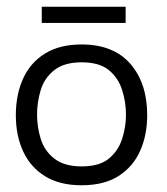

<svg xmlns="http://www.w3.org/2000/svg" viewBox="-20 -540 497 570"><path d="M222 10Q157 10 113.5 -17Q70 -44 48.5 -91Q27 -138 27 -198Q27 -259 48.5 -306.5Q70 -354 113.5 -381Q157 -408 222 -408Q317 -408 367 -350.5Q417 -293 417 -198Q417 -139 396 -92Q375 -45 332 -17.5Q289 10 222 10ZM222 -46Q275 -46 303 -69Q331 -92 342.5 -127.5Q354 -163 354 -200Q354 -237 342.5 -273Q331 -309 303 -332Q275 -355 222 -355Q171 -355 141.5 -332Q112 -309 101 -273Q90 -237 90 -200Q90 -163 101 -127.5Q112 -92 141.5 -69Q171 -46 222 -46ZM104 -472V-520H353V-472Z"/></svg>

Font: Darker Grotesque Light Medium
Style: Regular
Weight: 500
Version: Version 1.000;gftools[0.9.28]